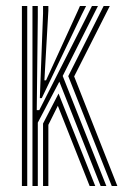

<svg xmlns="http://www.w3.org/2000/svg" viewBox="-20 -620 441 640"><path d="M88.2 0V-600H106V-564.5L102.5 -253H111L268.2 -563L286.5 -600H306.5L189 -366.8L334.5 0H315.5L177.8 -347.8L106 -211.2V0ZM53 0V-600H70.8V0ZM352.5 0 207.5 -366.2 325.5 -600H346L227.2 -365.2L371.2 0ZM112.8 -292.8 123.5 -575V-600H141.2V-584.5L128 -352.2H133.5L238.8 -582.5L246.5 -600H267L253.5 -573.2L119.2 -292.8ZM123.5 0V-208.2L175.2 -308.2L297.5 0H278.8L172.8 -267.5L141.2 -203.8V0Z"/></svg>

Font: Big Shoulders Inline Display Medium
Style: Regular
Weight: 500
Designer: Patric King
Foundry: XO Type Co
Version: Version 1.000